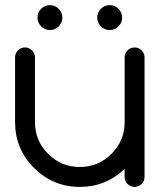

<svg xmlns="http://www.w3.org/2000/svg" viewBox="-20 -733 626 753"><path d="M546.9 -39.1Q546.9 -22.9 535.4 -11.5Q523.9 0 507.8 0Q491.7 0 480.2 -11.5Q468.8 -22.9 468.8 -39.1V-70.8Q395.5 0 293 0Q188 0 113.5 -74.5Q39.1 -148.9 39.1 -253.9V-507.8Q39.1 -523.9 50.5 -535.4Q62 -546.9 78.1 -546.9Q94.2 -546.9 105.7 -535.4Q117.2 -523.9 117.2 -507.8V-253.9Q117.2 -181.2 168.7 -129.6Q220.2 -78.1 293 -78.1Q365.7 -78.1 417.2 -129.6Q468.8 -181.2 468.8 -253.9V-507.8Q468.8 -523.9 480.2 -535.4Q491.7 -546.9 507.8 -546.9Q523.9 -546.9 535.4 -535.4Q546.9 -523.9 546.9 -507.8ZM444.6 -698.5Q459 -684.1 459 -664.1Q459 -644 444.6 -629.6Q430.2 -615.2 410.2 -615.2Q390.1 -615.2 375.7 -629.6Q361.3 -644 361.3 -664.1Q361.3 -684.1 375.7 -698.5Q390.1 -712.9 410.2 -712.9Q430.2 -712.9 444.6 -698.5ZM210.2 -698.5Q224.6 -684.1 224.6 -664.1Q224.6 -644 210.2 -629.6Q195.8 -615.2 175.8 -615.2Q155.8 -615.2 141.4 -629.6Q127 -644 127 -664.1Q127 -684.1 141.4 -698.5Q155.8 -712.9 175.8 -712.9Q195.8 -712.9 210.2 -698.5Z"/></svg>

Font: Comfortaa
Style: Regular
Weight: 400
Designer: Johan Aakerlund
Foundry: Johan Aakerlund
Version: Version 2.001; ttfautohint (v1.4.1)